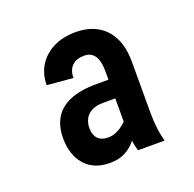

<svg xmlns="http://www.w3.org/2000/svg" viewBox="-79 -802 553 546"><g transform="rotate(-20 197.0 -529.5)"><path d="M243.2 -420.4V-586.4Q243.2 -606.9 238.8 -620.8Q234.4 -634.8 225.1 -642.1Q215.8 -649.4 201.7 -649.4Q177.7 -649.4 164.6 -636.7Q151.4 -624 151.4 -600.1L72.8 -606.9Q72.8 -640.1 88.6 -665.8Q104.5 -691.4 133.5 -706.1Q162.6 -720.7 201.7 -720.7Q238.3 -720.7 265.6 -705.6Q293 -690.4 308.1 -660.6Q323.2 -630.9 323.2 -585.9V-432.6Q323.2 -408.7 325.7 -387.2Q328.1 -365.7 334 -344.2H253.4Q243.2 -378.9 243.2 -420.4ZM262.7 -561.5 263.2 -504.9H206.5Q184.6 -504.9 170.9 -497.3Q157.2 -489.7 151.1 -477.3Q145 -464.8 145 -450.7Q145 -430.2 155.5 -418.7Q166 -407.2 187.5 -407.2Q203.1 -407.2 219.2 -416.3Q235.4 -425.3 246.6 -438.7Q257.8 -452.1 257.8 -463.9L264.6 -407.2Q258.8 -391.6 246.3 -375.2Q233.9 -358.9 214.4 -348.1Q194.8 -337.4 167 -337.4Q118.2 -337.4 91.6 -367.9Q64.9 -398.4 64.9 -448.7Q64.9 -484.9 80.1 -510Q95.2 -535.2 126.7 -548.3Q158.2 -561.5 206.5 -561.5Z"/></g></svg>

Font: Roboto Condensed SemiBold
Style: Regular
Weight: 600
Designer: Christian Robertson
Foundry: Google
Version: Version 3.008; 2023